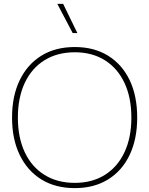

<svg xmlns="http://www.w3.org/2000/svg" viewBox="-20 -957 769 988"><path d="M305 -937 378 -787H354L275 -937ZM365 -715Q464 -715 536 -670.5Q608 -626 647 -545Q686 -464 686 -352Q686 -241 647 -159.5Q608 -78 536 -33.5Q464 11 365 11Q265 11 193 -33.5Q121 -78 81.5 -159.5Q42 -241 42 -352Q42 -463 81.5 -544.5Q121 -626 193 -670.5Q265 -715 365 -715ZM365 -688Q275 -688 209 -647Q143 -606 107.5 -530.5Q72 -455 72 -352Q72 -249 107.5 -173.5Q143 -98 209 -57Q275 -16 365 -16Q454 -16 519.5 -57Q585 -98 620.5 -173.5Q656 -249 656 -352Q656 -455 620.5 -530.5Q585 -606 519.5 -647Q454 -688 365 -688Z"/></svg>

Font: Prodigy Sans ExtraLight
Style: Regular
Weight: 200
Designer: Wei Huang
Foundry: Wei Huang
Version: Version 1.003; ttfautohint (v1.8.3)